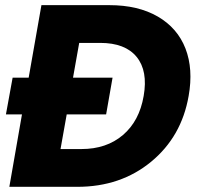

<svg xmlns="http://www.w3.org/2000/svg" viewBox="-20 -722 772 742"><path d="M402.8 -702.1Q513.7 -702.1 589.8 -658Q666 -613.8 696.8 -534.4Q727.5 -455.1 709 -351.1Q681.6 -193.8 564 -96.9Q446.3 0 278.8 0H16.1L64.9 -279.8H2.9L28.8 -421.9H90.8L140.1 -702.1ZM213.9 -146H294.9Q391.6 -146 455.1 -200.2Q518.6 -254.4 535.2 -351.1Q552.2 -447.8 508.1 -502Q463.9 -556.2 367.2 -556.2H286.1L262.2 -421.9H415L390.1 -279.8H237.8Z"/></svg>

Font: SVN-Poppins
Style: Bold Italic
Weight: 700
Italic angle: -10°
Designer: Ninad Kale (Devanagari), Jonny Pinhorn (Latin)
Foundry: Indian Type Foundry
Version: Version 3.002 2017